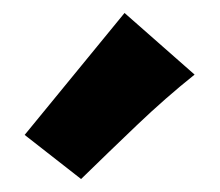

<svg xmlns="http://www.w3.org/2000/svg" viewBox="-20 -810 339 296"><path d="M105 -534 18 -602 172 -790 280 -695Q235 -659 191 -617Q147 -575 105 -534Z"/></svg>

Font: Eczar
Style: Bold
Weight: 700
Designer: Vaibhav Singh
Foundry: Rosetta Type Foundry
Version: Version 2.000